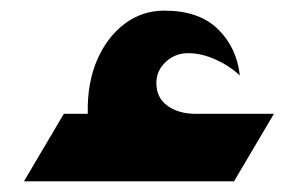

<svg xmlns="http://www.w3.org/2000/svg" viewBox="-20 -741 560 361"><path d="M25 -400 100 -527H145V-529Q144 -585 162.5 -628Q181 -671 214 -696Q247 -721 289 -721Q354 -721 389.5 -686.5Q425 -652 431 -599Q412 -617 385.5 -629Q359 -641 334 -641Q309 -641 291.5 -624.5Q274 -608 274 -585Q274 -557 295 -542Q316 -527 348 -527H495L420 -400Z"/></svg>

Font: Reem Kufi SemiBold
Style: Regular
Weight: 600
Designer: Khaled Hosny
Version: Version 1.001